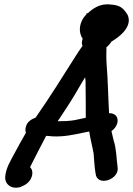

<svg xmlns="http://www.w3.org/2000/svg" viewBox="-20 -831 612 882"><path d="M4 -20C1 14 31 41 75 28L76 27L87 22C127 5 140 -43 118 -63C141 -110 167 -158 192 -207C211 -205 235 -203 261 -205C309 -208 351 -220 390 -227C395 -191 405 -156 410 -126C412 -110 414 -57 419 -35C424 30 532 -6 520 -65C515 -99 515 -148 502 -186C499 -198 496 -212 492 -229C504 -237 515 -250 519 -266C525 -290 512 -312 481 -311C477 -380 476 -461 470 -532C468 -559 468 -587 469 -614C477 -620 485 -629 492 -640C522 -657 594 -708 565 -765C564 -766 555 -779 555 -779C540 -799 522 -808 490 -810C439 -817 406 -791 383 -770H378L376 -764C342 -729 339 -682 360 -653C356 -643 354 -631 359 -620C350 -608 341 -594 333 -582C270 -483 211 -387 143 -290C126 -285 104 -271 99 -249C96 -238 96 -231 99 -221C80 -189 60 -151 42 -118C30 -95 7 -59 4 -20ZM245 -274C271 -313 301 -358 326 -400C341 -426 355 -450 371 -476C371 -475 373 -458 373 -458C374 -448 374 -290 374 -290C370 -289 322 -279 322 -279C298 -275 274 -274 245 -274Z"/></svg>

Font: Stray Cat
Style: ExBlkObl
Weight: 1000
Version: Version 1.0